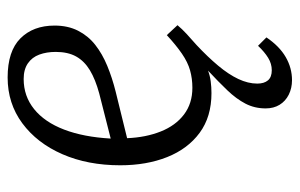

<svg xmlns="http://www.w3.org/2000/svg" viewBox="-161 -399 785 503"><g transform="rotate(-90 231.5 -147.5)"><path d="M50 -225Q50 -310 79 -376.5Q108 -443 160 -481.5Q212 -520 280 -520Q349 -520 382.5 -486.5Q416 -453 416 -397Q416 -362 402.5 -335.5Q389 -309 365.5 -290.5Q342 -272 310.5 -259Q279 -246 243 -237L121 -207Q123 -158 138.5 -119Q154 -80 183 -58Q212 -36 253 -36Q277 -36 298.5 -42Q320 -48 342.5 -63.5Q365 -79 391 -103L417 -75Q407 -63 394 -51Q381 -39 365 -25Q334 4 311 31.5Q288 59 276 84.5Q264 110 264 134Q264 152 272.5 162Q281 172 299 172Q316 172 331.5 162.5Q347 153 363 136L385 158Q362 192 333.5 208.5Q305 225 273 225Q252 225 235 216.5Q218 208 208.5 192.5Q199 177 199 156Q199 127 211.5 103Q224 79 246.5 55.5Q269 32 298 5Q285 10 270 12Q255 14 239 14Q177 14 135 -17Q93 -48 71.5 -102Q50 -156 50 -225ZM120 -250 238 -280Q275 -290 299 -304.5Q323 -319 335 -340.5Q347 -362 347 -394Q347 -418 340 -437Q333 -456 317 -467Q301 -478 276 -478Q231 -478 197 -450.5Q163 -423 143.5 -372Q124 -321 120 -250Z"/></g></svg>

Font: Literata 24pt Light
Style: Italic
Weight: 300
Italic angle: -2°
Designer: Latin by Veronika Burian and Jose Scaglione. Greek by Irene Vlachou. Cyrillic by Vera Evstafieva
Foundry: TypeTogether
Version: Version 3.103;gftools[0.9.29]